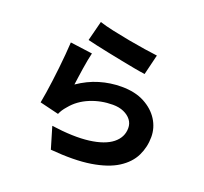

<svg xmlns="http://www.w3.org/2000/svg" viewBox="-145 -981 1289 1213"><g transform="rotate(20 500.0 -375.0)"><path d="M333 -811Q370 -799 425 -787Q480 -775 539.5 -764Q599 -753 652 -745Q705 -737 738 -733L705 -597Q674 -601 631 -609Q588 -617 540 -626.5Q492 -636 445.5 -645.5Q399 -655 360.5 -663.5Q322 -672 299 -678ZM348 -605Q343 -586 337.5 -556.5Q332 -527 327 -495Q322 -463 318 -433.5Q314 -404 311 -383Q378 -429 450 -450.5Q522 -472 597 -472Q688 -472 751 -438.5Q814 -405 847.5 -352Q881 -299 881 -237Q881 -169 852 -109.5Q823 -50 757 -8Q691 34 582 51.5Q473 69 312 55L269 -90Q418 -69 519.5 -82Q621 -95 673 -136.5Q725 -178 725 -240Q725 -271 707 -294.5Q689 -318 657.5 -332Q626 -346 584 -346Q504 -346 432.5 -316.5Q361 -287 316 -232Q301 -215 292.5 -202Q284 -189 277 -173L149 -204Q155 -234 161 -273.5Q167 -313 173 -358Q179 -403 184 -449.5Q189 -496 193 -541.5Q197 -587 199 -625Z"/></g></svg>

Font: Noto Sans SC ExtraBold
Style: Regular
Weight: 800
Designer: Ryoko NISHIZUKA 西塚涼子 (kana, bopomofo & ideographs); Paul D. Hunt (Latin, Greek & Cyrillic); Sandoll Communications 산돌커뮤니
Foundry: Adobe
Version: Version 2.004-H2;hotconv 1.0.118;makeotfexe 2.5.65603